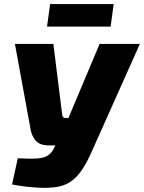

<svg xmlns="http://www.w3.org/2000/svg" viewBox="-20 -905 704 939"><path d="M664 -690 436 -180Q410 -119 383 -77.5Q356 -36 321.5 -14Q287 8 237 12Q207 15 169.5 13Q132 11 97.5 6.5Q63 2 39 -3L67 -131Q109 -129 138 -129Q167 -129 186.5 -133.5Q206 -138 219.5 -148.5Q233 -159 243 -178L281 -256L313 -324L467 -690ZM241 -690 284 -345Q285 -328 300 -328H338L371 -194H217Q174 -194 153.5 -218.5Q133 -243 128 -281L53 -690ZM536 -885 521 -775H210L225 -885Z"/></svg>

Font: Exo 2 ExtraBold
Style: Italic
Weight: 800
Italic angle: -8°
Designer: Natanael Gama
Foundry: Natanael Gama
Version: Version 2.010